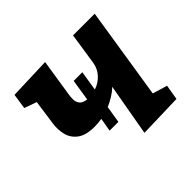

<svg xmlns="http://www.w3.org/2000/svg" viewBox="-132 -699 865 865"><g transform="rotate(-45 301.0 -266.0)"><path d="M234 -113 245 -177Q221 -173 198 -173Q144 -173 115.5 -194.5Q87 -216 79 -249Q71 -282 76 -316L93 -436L34 -457L45 -530L247 -537L219 -357Q217 -345 217 -329Q217 -313 226.5 -300Q236 -287 262 -284L278 -386H333L318 -291Q349 -301 371 -325Q393 -349 398 -382L421 -533H559L490 -94L560 -73L548 -1L338 5L382 -244Q365 -228 344.5 -215.5Q324 -203 303 -194L290 -113Z"/></g></svg>

Font: Bitter
Style: Bold Italic
Weight: 700
Italic angle: -9°
Designer: Sol Matas, and Bitter project Authors
Foundry: Sol Matas
Version: Version 2.001